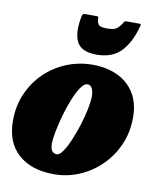

<svg xmlns="http://www.w3.org/2000/svg" viewBox="-88 -827 753 905"><g transform="rotate(10 289.0 -374.5)"><path d="M-2 -205Q-2 -276.5 24 -335.8Q50 -395 95.2 -438.8Q140.5 -482.5 199.2 -506.2Q258 -530 323.5 -530Q390 -530 441.8 -506Q493.5 -482 523.2 -434.8Q553 -387.5 553 -317.5Q553 -246.5 526.5 -186.5Q500 -126.5 454.8 -82.5Q409.5 -38.5 352 -14.2Q294.5 10 231.5 10Q123 10 60.5 -46Q-2 -102 -2 -205ZM197.5 -130Q197.5 -85 229 -85Q242 -85 257.5 -107.5Q273 -130 288.2 -165.8Q303.5 -201.5 316.2 -242Q329 -282.5 336.5 -319.5Q344 -356.5 344.5 -380Q344.5 -405.5 337 -420.2Q329.5 -435 314.5 -435Q299 -435 282.8 -411.2Q266.5 -387.5 251.2 -350Q236 -312.5 224 -270.2Q212 -228 204.8 -190.5Q197.5 -153 197.5 -130ZM332 -580Q256.5 -580 235.8 -624.8Q215 -669.5 232 -749.5Q234 -759 245.5 -759H302.5Q310.5 -759 310 -751Q309.5 -736 316.2 -723Q323 -710 359.5 -710Q394 -710 407 -721.5Q420 -733 427 -744.5Q431 -751.5 433.5 -755.2Q436 -759 445 -759H503.5Q511.5 -759 512.5 -756.8Q513.5 -754.5 511 -747Q491 -668.5 448.8 -624.2Q406.5 -580 332 -580Z"/></g></svg>

Font: Besley* Narrow Fatface
Style: Italic
Weight: 900
Width: 4
Italic angle: -13°
Designer: Owen Earl
Foundry: indestructible type*
Version: Version 3.000; ttfautohint (v1.8.3)